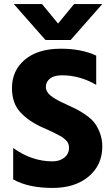

<svg xmlns="http://www.w3.org/2000/svg" viewBox="-20 -918 554 946"><path d="M454 -644V-500Q373 -547 286 -547Q247 -547 226.5 -531Q206 -515 206 -490Q206 -465 231 -445.5Q256 -426 306 -404Q337 -390 357.5 -379.5Q378 -369 404.5 -350.5Q431 -332 446.5 -311.5Q462 -291 473 -261Q484 -231 484 -196Q484 -105 417 -48.5Q350 8 239 8Q120 8 45 -34V-189Q136 -123 239 -123Q274 -123 297 -141.5Q320 -160 320 -190Q320 -200 317 -209Q314 -218 306 -226Q298 -234 290.5 -239.5Q283 -245 268.5 -252.5Q254 -260 244 -265Q234 -270 214.5 -279Q195 -288 183 -293Q118 -323 78.5 -367Q39 -411 39 -484Q39 -571 103 -624.5Q167 -678 280 -678Q381 -678 454 -644ZM328 -721H204L48 -898H187L266 -802L345 -898H484Z"/></svg>

Font: Hind Bold
Style: Regular
Weight: 700
Designer: Manushi Parikh, Satya Rajpurohit
Foundry: Indian Type Foundry
Version: Version 1.201;PS 1.0;hotconv 1.0.78;makeotf.lib2.5.61930; tt